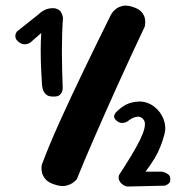

<svg xmlns="http://www.w3.org/2000/svg" viewBox="-20 -679 675 698"><path d="M176 -9Q155 -16 145 -28Q135 -40 132.5 -52Q130 -64 131 -72Q132 -80 132 -80Q158 -150 198 -238.5Q238 -327 286 -426.5Q334 -526 383 -625Q383 -625 387.5 -632Q392 -639 401.5 -646.5Q411 -654 426 -657.5Q441 -661 462 -654Q485 -647 495 -635Q505 -623 507 -610.5Q509 -598 507.5 -590Q506 -582 506 -582Q453 -470 407 -368Q361 -266 323.5 -180Q286 -94 259 -27Q259 -27 250 -18.5Q241 -10 222.5 -4.5Q204 1 176 -9ZM172 -328Q154 -328 145.5 -337.5Q137 -347 135 -357Q133 -367 133 -367Q131 -394 129.5 -428Q128 -462 128 -497Q128 -532 130 -559L90 -524Q90 -524 84 -521Q78 -518 68.5 -518Q59 -518 47 -527Q37 -536 36 -544Q35 -552 38 -558Q41 -564 41 -564L119 -626Q137 -643 154 -647Q171 -651 183 -648Q196 -644 201 -636Q206 -628 207.5 -621Q209 -614 209 -614Q207 -589 206 -557Q205 -525 205 -490.5Q205 -456 206 -422Q207 -388 208 -359Q208 -359 207 -351Q206 -343 198.5 -335Q191 -327 172 -328ZM449 -1Q440 0 430 -5.5Q420 -11 414.5 -21Q409 -31 413 -43Q466 -124 488.5 -169.5Q511 -215 506 -236Q504 -243 498 -248.5Q492 -254 483 -255Q470 -254 460.5 -249Q451 -244 444 -238Q444 -238 438 -235Q432 -232 423 -232Q414 -232 404 -240Q396 -247 395 -253Q394 -259 397 -263.5Q400 -268 401 -270Q417 -287 437 -298Q457 -309 488 -310Q518 -309 541 -291Q564 -273 574.5 -246Q585 -219 578 -191Q572 -169 563.5 -147Q555 -125 541.5 -102.5Q528 -80 509 -55H569Q569 -55 576 -53Q583 -51 591 -45.5Q599 -40 599 -29Q600 -18 594.5 -13Q589 -8 584 -6Q579 -4 579 -4Z"/></svg>

Font: Sour Gummy
Style: Bold
Weight: 700
Designer: Stefie Justprince
Foundry: Eifetstype
Version: Version 1.000